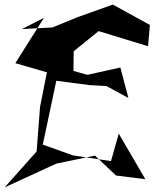

<svg xmlns="http://www.w3.org/2000/svg" viewBox="-33 -726 675 839"><path d="M528 -298 493 -431 349 -399 288 -416 289 -502 398 -590 614 -524 622 -617 460 -706 306 -651 196 -606 63 -599 159 -648 34 -450 172 -410 142 -259 127 -64 -13 93 213 -11 382 -46 474 41 602 57 486 -142 452 -22 286 -47 154 -94 213 -373 359 -354 432 -350Z"/></svg>

Font: Asimov Silicon
Style: Regular
Weight: 400
Designer: Google
Version: Version 2.000980; 2014